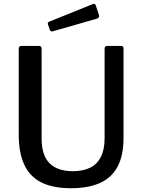

<svg xmlns="http://www.w3.org/2000/svg" viewBox="-20 -985 753 1015"><path d="M633 -256Q633 -162 601 -103Q569 -44 507 -17Q445 10 356 10Q258 10 197 -21.5Q136 -53 107.5 -116Q79 -179 79 -273V-726Q79 -742 92 -742H187Q200 -742 200 -727V-252Q200 -164 242 -122Q284 -80 365 -80Q418 -80 455.5 -98Q493 -116 513 -155Q533 -194 533 -255V-727Q533 -742 545 -742H621Q633 -742 633 -728V-256ZM486 -957 503 -906Q508 -891 491 -886L261 -820Q254 -818 250 -819.5Q246 -821 243 -828L234 -854Q230 -867 239 -870L472 -964Q482 -968 486 -957Z"/></svg>

Font: Libre Franklin Thin Medium
Style: Regular
Weight: 500
Version: Version 3.000